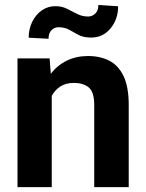

<svg xmlns="http://www.w3.org/2000/svg" viewBox="-20 -768 601 788"><path d="M282.2 -427.7Q250.5 -427.7 228 -413.3Q205.6 -398.9 192.4 -374.5V0H51.8V-528.3H183.6L188.5 -465.3Q215.8 -500.5 254.6 -519.3Q293.5 -538.1 341.3 -538.1Q391.1 -538.1 428.7 -518.8Q466.3 -499.5 487.3 -455.3Q508.3 -411.1 508.3 -336.9V0H366.7V-337.4Q366.7 -389.6 344.7 -408.7Q322.8 -427.7 282.2 -427.7ZM383.8 -747.6 464.8 -742.2Q464.8 -689 433.6 -651.4Q402.3 -613.8 354.5 -613.8Q323.2 -613.8 303 -624.3Q282.7 -634.8 264.4 -645.5Q246.1 -656.2 220.2 -656.2Q203.1 -656.2 191.2 -644Q179.2 -631.8 179.2 -608.9L97.7 -613.3Q97.7 -648.4 111.8 -677.7Q126 -707 150.9 -724.9Q175.8 -742.7 207.5 -742.7Q233.9 -742.7 255.1 -731.9Q276.4 -721.2 296.9 -710.7Q317.4 -700.2 341.8 -700.2Q358.9 -700.2 371.3 -712.6Q383.8 -725.1 383.8 -747.6Z"/></svg>

Font: Vazirmatn UI
Style: Bold
Weight: 700
Designer: Saber Rastikerdar
Foundry: Saber Rastikerdar
Version: Version 33.003